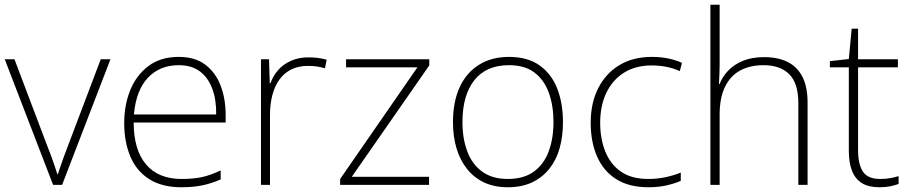

<svg xmlns="http://www.w3.org/2000/svg" viewBox="-20 -780 3838 810"><path d="M204 0 0 -530H41L183 -155Q192 -133 198.5 -114Q205 -95 211 -78.5Q217 -62 222 -45H224Q230 -62 235.5 -79Q241 -96 248 -115Q255 -134 263 -155L405 -530H446L242 0Z M734 -540Q802 -540 845.5 -507.5Q889 -475 910.5 -419.5Q932 -364 932 -294V-263H544Q544 -148 596 -86.5Q648 -25 746 -25Q795 -25 830.5 -32.5Q866 -40 911 -61V-23Q872 -6 833.5 2Q795 10 745 10Q664 10 610 -24Q556 -58 530 -119.5Q504 -181 504 -260Q504 -338 530 -401Q556 -464 607 -502Q658 -540 734 -540ZM734 -505Q654 -505 604 -452Q554 -399 545 -297H892Q893 -359 875.5 -406Q858 -453 823 -479Q788 -505 734 -505Z M1281 -538Q1303 -538 1322 -535.5Q1341 -533 1358 -528L1351 -492Q1333 -497 1317 -499.5Q1301 -502 1279 -502Q1240 -502 1210 -487.5Q1180 -473 1160 -446Q1140 -419 1129.5 -380.5Q1119 -342 1119 -295V0H1081V-530H1115L1118 -429H1121Q1132 -460 1153.5 -484.5Q1175 -509 1207.5 -523.5Q1240 -538 1281 -538Z M1790 0H1415V-25L1741 -496H1440V-530H1791V-504L1464 -34H1790Z M2355 -265Q2355 -205 2341 -155Q2327 -105 2297.5 -68Q2268 -31 2224.5 -10.5Q2181 10 2122 10Q2066 10 2023 -10Q1980 -30 1950.5 -67Q1921 -104 1906 -154Q1891 -204 1891 -265Q1891 -350 1919 -411.5Q1947 -473 2000.5 -506.5Q2054 -540 2127 -540Q2206 -540 2256.5 -504Q2307 -468 2331 -406Q2355 -344 2355 -265ZM1931 -265Q1931 -194 1952 -139.5Q1973 -85 2015.5 -55Q2058 -25 2122 -25Q2189 -25 2231.5 -55.5Q2274 -86 2294.5 -140.5Q2315 -195 2315 -265Q2315 -333 2296 -387Q2277 -441 2236 -473Q2195 -505 2127 -505Q2031 -505 1981 -441.5Q1931 -378 1931 -265Z M2716 10Q2634 10 2580 -24Q2526 -58 2499 -119.5Q2472 -181 2472 -262Q2472 -346 2504 -408.5Q2536 -471 2593.5 -505.5Q2651 -540 2730 -540Q2767 -540 2798.5 -533.5Q2830 -527 2857 -515L2848 -480Q2819 -493 2789 -498.5Q2759 -504 2730 -504Q2662 -504 2613.5 -474Q2565 -444 2538.5 -389.5Q2512 -335 2512 -262Q2512 -195 2533.5 -141Q2555 -87 2599.5 -56Q2644 -25 2715 -25Q2753 -25 2788 -32.5Q2823 -40 2852 -52V-17Q2827 -6 2792.5 2Q2758 10 2716 10Z M3016 -504Q3016 -483 3015 -465Q3014 -447 3013 -426H3016Q3028 -457 3052.5 -482.5Q3077 -508 3114.5 -523.5Q3152 -539 3204 -539Q3262 -539 3303 -518.5Q3344 -498 3365.5 -455.5Q3387 -413 3387 -347V0H3348V-345Q3348 -428 3310 -466.5Q3272 -505 3201 -505Q3144 -505 3102.5 -482.5Q3061 -460 3038.5 -413.5Q3016 -367 3016 -297V0H2977V-760H3016Z M3693 -25Q3717 -25 3736 -28.5Q3755 -32 3771 -37V-4Q3755 2 3735 6Q3715 10 3690 10Q3644 10 3616 -7.5Q3588 -25 3574.5 -59Q3561 -93 3561 -143V-496H3481V-522L3561 -531L3573 -659H3600V-530H3768V-496H3600V-146Q3600 -87 3620.5 -56Q3641 -25 3693 -25Z"/></svg>

Font: Noto Sans Khmer ExtraLight
Style: Regular
Weight: 250
Version: Version 2.003